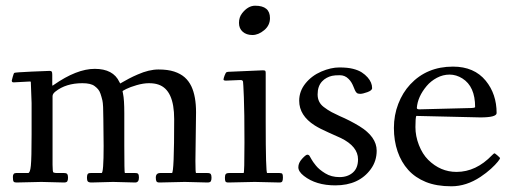

<svg xmlns="http://www.w3.org/2000/svg" viewBox="-20 -631 1788 669"><path d="M86.7 -346.7Q86.7 -346.9 85.4 -346.9H82Q33.7 -344 27.3 -344Q21 -344 21 -350.1Q21 -351.1 24.4 -363.4Q27.8 -375.7 29.8 -377Q32.7 -378.9 90 -381.5Q147.2 -384 152.8 -384Q158.4 -384 160.3 -381.5Q162.1 -378.9 162.1 -370.1V-340.1Q162.1 -333.3 162.7 -332.6Q163.3 -332 167 -335Q247.3 -391.1 310.1 -391.1Q374.8 -391.1 396 -345.2Q398.4 -340.1 398.9 -340.1Q399.4 -340.1 407.7 -345.1Q416 -350.1 429.7 -357.3Q443.4 -364.5 460 -371.6Q499.3 -388.9 532.1 -388.9Q564.9 -388.9 587 -381.6Q609.1 -374.3 623.5 -361.6Q637.9 -348.9 647 -329.8Q663.1 -295.2 663.1 -240L660.9 -70.1Q660.9 -28.1 663.1 -28.1H702.9Q711.9 -28.1 714.5 -24.3Q717 -20.5 717 -11.8Q717 -3.2 714.4 0.9Q711.7 4.9 702.9 4.9L624 2.9L535.9 4.9Q527.6 4.9 525.3 1.1Q522.9 -2.7 522.9 -12Q522.9 -28.1 538.1 -28.1H579.1Q586.9 -28.1 586.9 -216.1Q586.9 -318.1 531.7 -336.4Q518.1 -341.1 498.9 -341.1Q479.7 -341.1 456.4 -334.4Q433.1 -327.6 420 -321Q407 -314.5 407 -313Q407 -311.5 408.7 -304.4Q413.1 -284.2 413.1 -236.1V-124Q413.1 -28.1 415 -28.1H450.9Q459.7 -28.1 461.9 -24.5Q464.1 -21 464.1 -12Q464.1 4.9 450.9 4.9L374 2.9L299.1 4.9Q289.1 4.9 286 1.2Q283 -2.4 283 -11.5Q283 -20.5 285.3 -24.3Q287.6 -28.1 295.9 -28.1H334Q341.1 -28.1 341.1 -122.1L340.1 -216.1Q340.1 -267.6 336.8 -281.1Q333.5 -294.7 330.2 -304.3Q326.9 -314 321.8 -319.9Q316.7 -325.9 309.6 -331.1Q296.6 -341.1 267.1 -341.1Q209.7 -341.1 173.1 -312Q163.1 -304.2 163.1 -295.9V-56.9Q163.1 -31.5 166.3 -30Q171.1 -28.1 179 -28.1H202.9Q211.9 -28.1 214.5 -24.3Q217 -20.5 217 -11.8Q217 -3.2 214.4 0.9Q211.7 4.9 202.9 4.9L124 2.9L37.1 4.9Q30 4.9 27.5 1.7Q24.9 -1.5 24.9 -14.8Q24.9 -28.1 35.9 -28.1H77.9Q85 -28.1 87.5 -53.7Q90.1 -79.3 90.1 -163.1V-272L87.4 -344.7Z M815.7 -352.1 767.8 -350.1Q758.8 -350.1 758.8 -353.9Q758.8 -357.7 762.6 -367.9Q766.4 -378.2 769.7 -379.6Q772.9 -381.1 782.7 -381.1L895.8 -386Q902.6 -386 904.2 -384.2Q905.8 -382.3 905.8 -377V-207Q905.8 -28.1 910.9 -28.1H953.9Q962.2 -28.1 964 -24.8Q965.8 -21.5 965.8 -12.3Q965.8 -3.2 963.6 0.9Q961.4 4.9 953.9 4.9L867.7 2.9L775.9 4.9Q767.6 4.9 765.6 1.2Q763.7 -2.4 763.7 -11.5Q763.7 -20.5 766.5 -24.3Q769.3 -28.1 778.8 -28.1H828.9Q831.8 -28.1 831.8 -134.9Q831.8 -241.7 829.7 -292.7Q827.6 -343.8 826.8 -346.6Q825.9 -349.4 824.2 -350.6Q822 -352.1 819.1 -352.1ZM823.5 -584.7Q844 -611.1 869.1 -611.1Q920.7 -611.1 920.7 -567.9Q920.7 -542.5 900.5 -525.8Q880.4 -509 859.5 -509Q838.6 -509 825.7 -520.4Q812.7 -531.7 812.7 -551.3Q812.7 -570.8 823.5 -584.7Z M1038.8 -18.1Q1019.5 -33.2 1019.5 -48.3Q1019.5 -63.5 1032.6 -77.8Q1045.7 -92 1050.7 -92Q1055.7 -92 1058.5 -87.9Q1061.3 -83.7 1065.4 -75.8Q1069.6 -67.9 1080.8 -54Q1092 -40 1113.3 -27Q1134.5 -13.9 1163 -13.9Q1191.4 -13.9 1209.5 -29.7Q1227.5 -45.4 1227.5 -75.9Q1227.5 -120.6 1168 -149.9Q1156.7 -155.3 1126.1 -168.7Q1095.5 -182.1 1076.4 -194.1Q1022.5 -228.5 1022.5 -280Q1022.5 -313.2 1044.3 -340.3Q1066.2 -367.4 1099.6 -381.7Q1133.1 -396 1162.2 -396Q1191.4 -396 1210 -391.2Q1228.5 -386.5 1240.5 -378.8Q1252.4 -371.1 1261 -361.3Q1276.6 -343.5 1276.6 -324Q1276.6 -315.9 1260.1 -309.9Q1243.7 -304 1235.1 -304Q1226.6 -304 1222.9 -307.5Q1219.2 -311 1216.7 -316.8Q1214.1 -322.5 1211.4 -329.5Q1208.7 -336.4 1204.6 -343.4Q1200.4 -350.3 1194.6 -356Q1181.9 -368.9 1164.2 -368.9Q1146.5 -368.9 1137 -366.8Q1127.4 -364.7 1118.2 -359.7Q1108.9 -354.7 1102.1 -347.2Q1086.7 -330.6 1086.7 -302Q1086.7 -274.4 1107.9 -258.3Q1123.3 -246.6 1135.7 -240.2Q1148.4 -234.1 1155.2 -230.7Q1161.9 -227.3 1163.6 -226.6Q1199.2 -211.4 1232.2 -191.4Q1292.5 -154.3 1292.5 -106Q1292.5 -69.8 1272 -41.7Q1230.7 14.9 1148.4 14.9Q1080.8 14.9 1038.8 -18.1Z M1653.6 -221.9 1430.4 -227.1Q1427.5 -219.7 1427.5 -188.2Q1427.5 -156.7 1439.7 -125.5Q1451.9 -94.2 1471.9 -74.2Q1514.6 -32 1570.6 -32Q1638.7 -32 1694.6 -90.3Q1701.2 -96.9 1702.9 -96.9Q1704.6 -96.9 1713.5 -89.2Q1722.4 -81.5 1722.4 -79.6Q1722.4 -77.6 1714.5 -67.5Q1706.5 -57.4 1690.6 -42.8Q1674.6 -28.3 1654.1 -14.6Q1604.7 18.1 1552.9 18.1Q1501 18.1 1463.9 3.1Q1426.8 -12 1402.5 -38.9Q1378.2 -65.9 1365.4 -103.1Q1352.5 -140.4 1352.5 -185.1Q1352.5 -229.7 1367.7 -269Q1382.8 -308.3 1409.4 -336.9Q1467.3 -398.9 1558.3 -398.9Q1632.3 -398.9 1672.6 -349.6Q1710.4 -303.2 1710.4 -237.1Q1710.4 -221.9 1653.6 -221.9ZM1613 -254.4Q1635.5 -254.4 1635.5 -258.1Q1635.5 -329.8 1591.1 -357.7Q1569.6 -371.1 1546.5 -371.1Q1523.4 -371.1 1502.3 -359.9Q1481.2 -348.6 1466.6 -331.3Q1435.3 -293.9 1432.4 -254.9Q1432.4 -250 1441.4 -250Z"/></svg>

Font: Fanwood Text
Style: Regular
Weight: 400
Version: Version 1.1001